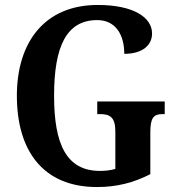

<svg xmlns="http://www.w3.org/2000/svg" viewBox="-20 -744 713 774"><path d="M371 10C450 10 518 -7 586 -42V-210C586 -269 599 -284 635 -284H644V-335H372V-284H385C425 -284 445 -269 445 -214V-63C424 -57 403 -55 383 -55C248 -55 198 -162 198 -358C198 -557 248 -663 372 -663C446 -663 481 -604 481 -527C556 -527 593 -563 593 -609C593 -674 518 -724 374 -724C160 -724 48 -574 48 -358C48 -137 153 10 371 10Z"/></svg>

Font: Noto Serif Tamil Condensed
Style: Bold Italic
Weight: 700
Width: 3
Italic angle: -12°
Designer: Indian Type Foundry, Tom Grace, and the Monotype Design Team
Foundry: Monotype Imaging Inc.
Version: Version 2.003